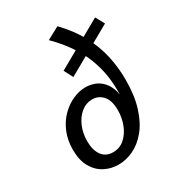

<svg xmlns="http://www.w3.org/2000/svg" viewBox="-196 -927 958 1053"><g transform="rotate(-30 283.0 -401.0)"><path d="M244.5 11.5Q197.5 11.5 157 -9.5Q116.5 -30.5 91.5 -74Q66.5 -117.5 66.5 -184.5Q66.5 -245 87 -293.8Q107.5 -342.5 141.5 -376.8Q175.5 -411 216.2 -429.2Q257 -447.5 297 -447.5Q320.5 -447.5 346.2 -439.8Q372 -432 394.2 -412.2Q416.5 -392.5 430.5 -358Q444.5 -323.5 444.5 -269.5L438.5 -270Q448 -387 426.8 -476.8Q405.5 -566.5 360.8 -638Q316 -709.5 253 -771.5L332 -814Q399 -744.5 437.8 -672.2Q476.5 -600 493 -525.8Q509.5 -451.5 509.5 -375Q509.5 -272.5 486.2 -199.2Q463 -126 424.2 -79.2Q385.5 -32.5 338.5 -10.5Q291.5 11.5 244.5 11.5ZM252 -62.5Q295 -62.5 325.8 -90.2Q356.5 -118 372.8 -160.8Q389 -203.5 389 -249.5Q389 -312 362 -341.8Q335 -371.5 295.5 -371.5Q257 -371.5 225.8 -346.2Q194.5 -321 176.2 -278.5Q158 -236 158 -185Q158 -129.5 182 -96Q206 -62.5 252 -62.5ZM268.5 -529 239 -585.5 535 -752.5 565.5 -696.5Z"/></g></svg>

Font: Karla Medium
Style: Italic
Weight: 500
Italic angle: -8°
Designer: Jonathan Pinhorn
Version: Version 2.001